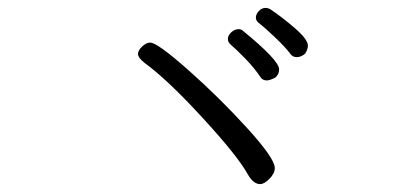

<svg xmlns="http://www.w3.org/2000/svg" viewBox="-20 -626 1040 487"><path d="M733 -481Q722 -481 716 -490Q706 -504 679.5 -529.5Q653 -555 636 -568Q629 -574 629 -581Q629 -590 636.5 -598Q644 -606 654 -606Q659 -606 665 -603Q695 -583 728 -554.5Q761 -526 761 -510Q761 -501 754 -490Q751 -487 745 -484Q739 -481 733 -481ZM657 -422Q646 -422 641 -430Q625 -454 602 -477.5Q579 -501 565 -513Q558 -519 558 -527Q558 -536 566.5 -544Q575 -552 585 -552Q592 -552 596 -548Q688 -473 688 -450Q688 -437 678 -429Q664 -422 657 -422ZM609 -183Q584 -229 494 -327Q404 -425 346 -467Q330 -480 330 -489Q330 -498 340.5 -508Q351 -518 361 -518Q379 -518 458 -448Q537 -378 607 -301Q677 -224 677 -200Q677 -186 663.5 -172.5Q650 -159 640 -159Q623 -159 609 -183Z"/></svg>

Font: Iansui
Style: Regular
Weight: 400
Designer: But Ko / Fontworks Inc.
Foundry: zi-hi.com / Fontworks Inc.
Version: Version 1.002